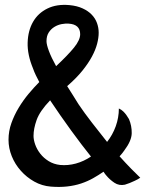

<svg xmlns="http://www.w3.org/2000/svg" viewBox="-20 -679 590 780"><path d="M465.8 -43.9Q491.2 -15.6 513.2 6.8Q535.2 29.3 549.8 43Q538.1 50.8 526.9 55.7Q515.6 60.5 506.8 64.5Q496.1 68.4 487.3 71.3Q463.9 76.2 444.8 63.5Q425.8 50.8 412.1 34.2Q408.2 30.3 400.4 18.6Q380.9 32.2 358.4 44.9Q335.9 57.6 309.6 66.4Q283.2 75.2 252.4 78.6Q221.7 82 186.5 79.1Q150.4 76.2 119.1 58.6Q87.9 41 64.5 14.6Q41 -11.7 27.8 -44.4Q14.6 -77.1 14.6 -111.3Q14.6 -146.5 26.4 -179.2Q38.1 -211.9 56.2 -241.7Q74.2 -271.5 96.2 -297.9Q118.2 -324.2 139.6 -345.7Q131.8 -360.4 125.5 -373.5Q119.1 -386.7 114.3 -400.4Q90.8 -457 92.3 -505.9Q93.8 -554.7 114.3 -590.3Q134.8 -626 172.9 -644.5Q210.9 -663.1 262.7 -658.2Q293 -655.3 315.4 -645Q337.9 -634.8 352.5 -619.6Q367.2 -604.5 374 -585.4Q380.9 -566.4 380.9 -545.9Q380.9 -525.4 374.5 -501Q368.2 -476.6 353.5 -449.2Q338.9 -421.9 314.5 -391.6Q290 -361.3 252.9 -329.1Q263.7 -311.5 275.4 -293.5Q287.1 -275.4 298.8 -255.9Q323.2 -219.7 353.5 -180.7Q383.8 -141.6 415 -102.5Q437.5 -130.9 450.2 -166Q462.9 -201.2 462.9 -238.3Q473.6 -233.4 481 -226.1Q488.3 -218.8 493.2 -211.9Q499 -203.1 503.9 -195.3Q515.6 -168 515.1 -137.7Q514.6 -107.4 485.4 -68.4Q482.4 -63.5 477.1 -57.1Q471.7 -50.8 465.8 -43.9ZM258.8 -583Q246.1 -584 230.5 -581.1Q214.8 -578.1 201.2 -569.8Q187.5 -561.5 178.2 -547.4Q168.9 -533.2 168.9 -511.7Q168.9 -498 178.7 -471.7Q188.5 -445.3 208 -410.2Q255.9 -455.1 280.8 -485.8Q305.7 -516.6 305.7 -540Q305.7 -580.1 258.8 -583ZM224.6 -8.8Q255.9 -5.9 288.1 -14.6Q320.3 -23.4 349.6 -43Q313.5 -87.9 269 -148.9Q224.6 -210 183.6 -271.5Q141.6 -227.5 128.9 -191.9Q116.2 -156.2 116.2 -127Q116.2 -111.3 123 -91.8Q129.9 -72.3 143.6 -54.7Q157.2 -37.1 177.7 -24.4Q198.2 -11.7 224.6 -8.8Z"/></svg>

Font: Rancho
Style: Regular
Weight: 400
Designer: Font Diner, Inc
Foundry: Font Diner, Inc
Version: Version 1.000